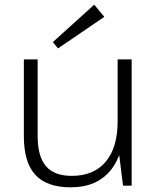

<svg xmlns="http://www.w3.org/2000/svg" viewBox="-20 -794 674 821"><path d="M141 -213Q141 -125 176.5 -83.5Q212 -42 287 -42Q381 -42 432 -102.5Q483 -163 483 -275L513 -337V-276Q513 -140 453.5 -66.5Q394 7 283 7Q180 7 131 -46.5Q82 -100 82 -211V-540H141ZM543 0H506L483 -186V-540H543ZM426 -722 228 -587 206 -614 383 -774Z"/></svg>

Font: Pathway Extreme 28pt ExtraLight
Style: Regular
Weight: 250
Designer: Eduardo Rodriguez Tunni
Foundry: Eduardo Rodriguez Tunni
Version: Version 1.001;gftools[0.9.26]